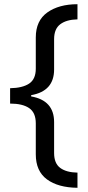

<svg xmlns="http://www.w3.org/2000/svg" viewBox="-20 -734 420 912"><path d="M348 158Q256 157 203 118Q150 79 150 -1V-148Q150 -199 118.5 -220.5Q87 -242 28 -242V-315Q87 -316 118.5 -337Q150 -358 150 -408V-556Q150 -636 205 -675Q260 -714 348 -714V-642Q296 -641 266.5 -619Q237 -597 237 -548V-404Q237 -301 128 -282V-276Q237 -257 237 -154V-7Q237 42 266 63.5Q295 85 348 86Z"/></svg>

Font: Noto Sans Ethiopic
Style: Regular
Weight: 400
Designer: Monotype Design Team
Foundry: Monotype Imaging Inc.
Version: Version 2.102; ttfautohint (v1.8.4.7-5d5b)